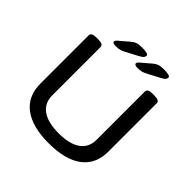

<svg xmlns="http://www.w3.org/2000/svg" viewBox="-217 -1057 1254 1254"><g transform="rotate(45 410.0 -430.0)"><path d="M409 7Q257 7 176.5 -54Q96 -115 96 -230V-677Q96 -689 107 -695.5Q118 -702 142 -702H158Q184 -702 194.5 -695.5Q205 -689 205 -677V-231Q205 -160 257.5 -122.5Q310 -85 410 -85Q510 -85 562.5 -122.5Q615 -160 615 -231V-677Q615 -689 626 -695.5Q637 -702 662 -702H678Q703 -702 713.5 -695.5Q724 -689 724 -677V-230Q724 -115 643.5 -54Q563 7 409 7ZM270 -751Q256 -751 248.5 -754.5Q241 -758 241 -764Q241 -768 243.5 -773Q246 -778 253 -784L321 -842Q336 -855 352 -861Q368 -867 400 -867Q426 -867 442 -863Q458 -859 458 -849Q458 -842 452 -833Q446 -824 421 -811L347 -772Q327 -761 311.5 -756Q296 -751 270 -751ZM472 -751Q458 -751 450.5 -754.5Q443 -758 443 -764Q443 -768 445.5 -773Q448 -778 455 -784L523 -842Q538 -855 554 -861Q570 -867 602 -867Q628 -867 644 -863Q660 -859 660 -849Q660 -842 654 -833Q648 -824 623 -811L549 -772Q529 -761 513.5 -756Q498 -751 472 -751Z"/></g></svg>

Font: Asap Expanded Medium
Style: Regular
Weight: 500
Width: 7
Designer: Pablo Cosgaya
Foundry: Omnibus-Type
Version: Version 3.001